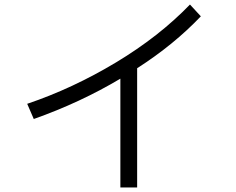

<svg xmlns="http://www.w3.org/2000/svg" viewBox="-20 -797 1040 847"><path d="M866 -725Q746 -599 585 -496V30H511V-450Q335 -345 129 -272L100 -339Q301 -407 491.5 -521.5Q682 -636 818 -777Z"/></svg>

Font: IBM Plex Sans JP
Style: Regular
Weight: 400
Designer: Mike Abbink; Paul van der Laan; Pieter van Rosmalen; Wujin Sim; Yejin Wi; Jinhee Kim; Boomi Park; Yona Kim; Kichan Ma
Foundry: Sandoll Inc.
Version: Version 1.001